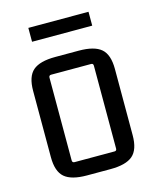

<svg xmlns="http://www.w3.org/2000/svg" viewBox="-101 -712 644 789"><g transform="rotate(-15 221.0 -317.0)"><path d="M351 -641V-582H95V-641ZM47 -104V-386Q47 -447 76 -472Q105 -497 171 -497H271Q337 -497 366 -472Q395 -447 395 -386V-104Q395 -43 366 -18Q337 7 271 7H171Q105 7 76 -18Q47 -43 47 -104ZM306 -431H136Q126 -431 126 -421V-69Q126 -59 136 -59H306Q315 -59 315 -69V-421Q315 -431 306 -431Z"/></g></svg>

Font: Gemunu Libre
Style: Regular
Weight: 400
Designer: Puspanada Ekanayake, Sola Matas, Pathum Egodawatta, Kosala Senevirathne
Foundry: mooniak
Version: Version 1.100